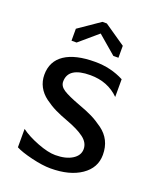

<svg xmlns="http://www.w3.org/2000/svg" viewBox="-126 -733 672 815"><g transform="rotate(20 210.0 -325.0)"><path d="M215 -655 311 -589V-535H288L205 -606L122 -535H99V-589L195 -655ZM40 -32V-115Q71 -92 119 -73.5Q167 -55 200 -55Q247 -55 276 -73Q305 -91 305 -120Q305 -149 277 -170Q249 -191 197 -210Q164 -222 139.5 -234Q115 -246 90.5 -264Q66 -282 53 -306.5Q40 -331 40 -360Q40 -421 87.5 -453Q135 -485 225 -485Q296 -485 355 -454V-374Q304 -425 225 -425Q125 -425 125 -360Q125 -339 147.5 -324.5Q170 -310 224 -290Q260 -277 284.5 -265Q309 -253 336 -233.5Q363 -214 376.5 -187Q390 -160 390 -125Q390 -66 338 -30.5Q286 5 200 5Q164 5 114 -7Q64 -19 40 -32Z"/></g></svg>

Font: Glametrix
Style: Bold
Weight: 700
Designer: gluk
Foundry: gluk
Version: Version 0.40